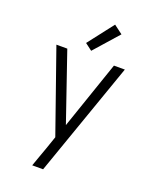

<svg xmlns="http://www.w3.org/2000/svg" viewBox="-174 -860 924 1160"><g transform="rotate(20 288.0 -280.0)"><path d="M180 205H250L508 -530H438L288 -93L138 -530H68L253 -2L224 82Q213 112 202 143Q191 174 180 205ZM278 -567 416 -723 360 -765 233 -601Z"/></g></svg>

Font: Iosevka Sparkle Light
Style: Regular
Weight: 300
Designer: Belleve Invis
Foundry: Belleve Invis
Version: Version 4.5.0; ttfautohint (v1.8.3)